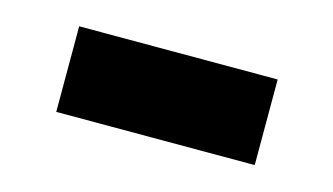

<svg xmlns="http://www.w3.org/2000/svg" viewBox="-35 -459 519 299"><g transform="rotate(15 225.0 -310.0)"><path d="M65 -241H385V-379H65Z"/></g></svg>

Font: Fixel Text ExtraBold
Style: Regular
Weight: 800
Width: 4
Designer: AlfaBravo + MacPaw
Foundry: Kyrylo Tkachov, Marchela Mozhyna, Serhii Makarenko, Maria Weinstein, Zakhar Kryvoshyya
Version: Version 1.211